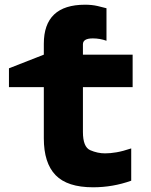

<svg xmlns="http://www.w3.org/2000/svg" viewBox="-20 -785 640 815"><path d="M375 10Q459 10 537 -18V-155Q501 -143 474.5 -138.5Q448 -134 426 -134Q394 -134 363 -147.5Q332 -161 332 -225V-415H543V-553H332V-597Q332 -622 374 -622Q404 -622 432 -612V-750Q418 -754 394 -759.5Q370 -765 341 -765Q166 -765 166 -599V-553L18 -495V-415H166V-198Q166 -93 216 -41.5Q266 10 375 10Z"/></svg>

Font: Noto Sans Mono Extra
Style: Regular
Weight: 800
Designer: Monotype Design Team
Foundry: Monotype Imaging Inc.
Version: Version 1.900